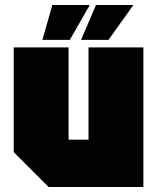

<svg xmlns="http://www.w3.org/2000/svg" viewBox="-20 -750 630 770"><path d="M555 -560V0H175L35 -140V-560H255V-190H335V-560ZM150 -590 190 -730H340L260 -590ZM305 -590 365 -730H515L415 -590Z"/></svg>

Font: Tektur SemiCondensed Black
Style: Regular
Weight: 900
Width: 4
Designer: Adam Jagosz
Foundry: Adam Jagosz
Version: Version 1.005;gftools[0.9.30]